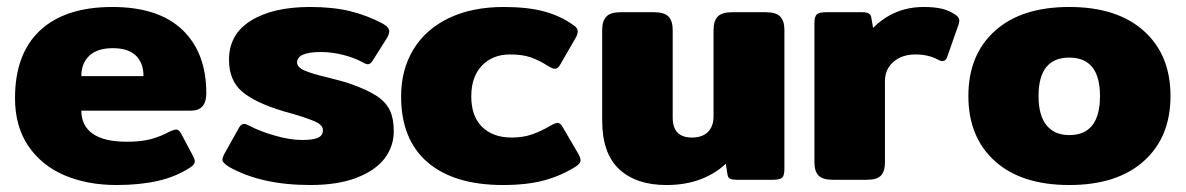

<svg xmlns="http://www.w3.org/2000/svg" viewBox="-20 -515 3396 550"><path d="M23 -234Q23 -361 95 -428Q167 -495 302 -495Q434 -495 502.5 -429.5Q571 -364 571 -248Q571 -198 527 -198H213Q213 -155 245.5 -132Q278 -109 344 -109Q385 -109 412.5 -116.5Q440 -124 468 -139Q480 -144 484 -144Q493 -144 499 -132L533 -68Q538 -58 538 -53Q538 -44 526 -36Q485 -9 433 3Q381 15 314 15Q230 15 164.5 -13Q99 -41 61 -97Q23 -153 23 -234ZM391 -297Q391 -335 369 -356Q347 -377 303 -377Q259 -377 236 -355.5Q213 -334 213 -297Z M636 -37Q617 -49 617 -58Q617 -63 622 -73L664 -148Q670 -160 679 -160Q685 -160 696 -154Q724 -139 767.5 -126.5Q811 -114 845 -114Q877 -114 891 -120.5Q905 -127 905 -142Q905 -156 885.5 -165.5Q866 -175 815 -190L793 -196Q710 -221 673 -253Q636 -285 636 -344Q636 -417 699 -456Q762 -495 868 -495Q934 -495 983 -483Q1032 -471 1077 -447Q1095 -437 1095 -425Q1095 -418 1089 -407L1048 -342Q1041 -331 1034 -331Q1028 -331 1018 -337Q994 -350 962 -358Q930 -366 900 -366Q831 -366 831 -336Q831 -322 853.5 -312.5Q876 -303 923 -292Q934 -289 953.5 -284Q973 -279 986 -274Q1034 -257 1060 -239.5Q1086 -222 1097 -198.5Q1108 -175 1108 -139Q1108 -96 1082 -61.5Q1056 -27 1002 -6Q948 15 869 15Q728 15 636 -37Z M1129 -239Q1129 -315 1164 -373Q1199 -431 1265.5 -463Q1332 -495 1423 -495Q1492 -495 1539.5 -482Q1587 -469 1624 -442Q1635 -435 1635 -424Q1635 -416 1627 -403L1586 -332Q1579 -318 1569 -318Q1563 -318 1550 -326Q1523 -343 1499.5 -351Q1476 -359 1441 -359Q1391 -359 1360.5 -327Q1330 -295 1330 -239Q1330 -182 1361 -151.5Q1392 -121 1446 -121Q1478 -121 1504 -130Q1530 -139 1557 -155Q1571 -163 1577 -163Q1586 -163 1593 -149L1638 -72Q1643 -62 1643 -56Q1643 -47 1631 -39Q1589 -12 1539.5 1.5Q1490 15 1421 15Q1281 15 1205 -50Q1129 -115 1129 -239Z M1705 -170V-429Q1705 -455 1717 -467.5Q1729 -480 1757 -480H1854Q1883 -480 1895 -467.5Q1907 -455 1907 -429V-178Q1907 -121 1962 -121Q1992 -121 2008 -137Q2024 -153 2024 -182V-429Q2024 -455 2036 -467.5Q2048 -480 2077 -480H2174Q2203 -480 2215 -467.5Q2227 -455 2227 -429V-31Q2227 -12 2220.5 -6Q2214 0 2193 0H2090Q2078 0 2071.5 -3Q2065 -6 2064 -15L2059 -46Q2030 -18 1987 -1.5Q1944 15 1889 15Q1802 15 1753.5 -30.5Q1705 -76 1705 -170Z M2313 -50V-449Q2313 -467 2319.5 -473.5Q2326 -480 2347 -480H2450Q2462 -480 2468.5 -476.5Q2475 -473 2476 -464L2481 -435Q2541 -495 2626 -495Q2659 -495 2680 -489.5Q2701 -484 2718 -472Q2728 -465 2728 -456Q2728 -453 2726 -445L2694 -354Q2690 -340 2679 -340Q2674 -340 2667 -344Q2640 -359 2602 -359Q2564 -359 2539.5 -338Q2515 -317 2515 -282V-50Q2515 -24 2503.5 -12Q2492 0 2463 0H2366Q2337 0 2325 -12Q2313 -24 2313 -50Z M2754 -240Q2754 -358 2830 -426.5Q2906 -495 3043 -495Q3180 -495 3256.5 -426.5Q3333 -358 3333 -240Q3333 -122 3256.5 -53.5Q3180 15 3043 15Q2906 15 2830 -53.5Q2754 -122 2754 -240ZM3131 -240Q3131 -350 3043 -350Q2955 -350 2955 -240Q2955 -184 2978 -156Q3001 -128 3043 -128Q3131 -128 3131 -240Z"/></svg>

Font: Mitr SemiBold
Style: Regular
Weight: 600
Designer: Thanarat Vachiruckul
Foundry: Cadson Demak
Version: Version 1.003